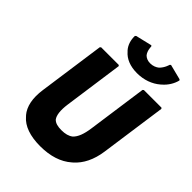

<svg xmlns="http://www.w3.org/2000/svg" viewBox="-306 -1269 1450 1450"><g transform="rotate(45 418.5 -544.5)"><path d="M643 -832 635 -825 568 -348C558 -276 540 -231 512 -204C488 -185 457 -177 417 -177C378 -177 349 -184 330 -204C311 -230 304 -276 314 -348L381 -825L375 -832H187L179 -825L104 -293C90 -194 105 -119 149 -67H150L156 -60C202 -6 281 22 389 22C497 22 582 -6 644 -60L652 -67C710 -118 748 -194 762 -293L837 -825L831 -832ZM654 -1111 646 -1104C646 -1104 636 -1063 604 -1032C588 -1019 564 -1008 534 -1008C505 -1008 486 -1018 472 -1032C449 -1061 450 -1104 450 -1104L444 -1111L314 -1080L306 -1073C305 -1027 318 -987 344 -957L351 -950C386 -909 442 -885 516 -885C590 -885 654 -909 702 -950L703 -951L711 -958C745 -988 771 -1028 782 -1073L776 -1080Z"/></g></svg>

Font: Hussar Woodtype
Style: BlkObl
Weight: 900
Foundry: Cannot Into Space Fonts
Version: Version 1.07